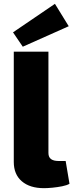

<svg xmlns="http://www.w3.org/2000/svg" viewBox="-20 -970 384 1003"><path d="M233 -700V-171Q233 -149 246.5 -139Q260 -129 286 -129H323L343 -10Q330 -2 305 3Q280 8 254 10.5Q228 13 210 13Q136 13 94 -23Q52 -59 52 -124V-700ZM267 -950 339 -833 99 -726 48 -801Z"/></svg>

Font: Exo 2 ExtraBold
Style: Regular
Weight: 800
Designer: Natanael Gama
Foundry: Natanael Gama
Version: Version 2.010